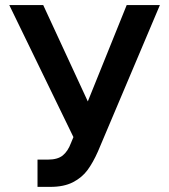

<svg xmlns="http://www.w3.org/2000/svg" viewBox="-20 -727 667 757"><path d="M127.9 -97.7H168.9Q207 -97.7 227.3 -114Q247.6 -130.4 259.8 -163.1L269.5 -186.5L16.6 -707H150.4L326.2 -327.1L479.5 -707H610.4L366.2 -129.9Q346.7 -85.9 325 -56.4Q303.2 -26.9 267.6 -8.5Q231.9 9.8 178.7 9.8H127.9Z"/></svg>

Font: Pretendard GOV SemiBold
Style: Regular
Weight: 600
Designer: Base glyphs from Inter by Rasmus Andersson; Hangeul glyphs from Noto Sans CJK(Source Han Sans) by Jang Soo-young and Kan
Foundry: Kil Hyung-jin
Version: Version 1.309